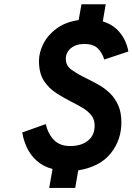

<svg xmlns="http://www.w3.org/2000/svg" viewBox="-20 -806 634 919"><path d="M215.5 93.5 231.5 3Q185.5 -9.5 155.5 -36.8Q125.5 -64 109 -99.2Q92.5 -134.5 86.5 -172L199 -212Q210 -165 238.2 -136Q266.5 -107 316 -107Q369 -107 401 -132.8Q433 -158.5 433 -204.5Q433 -234 417.2 -254Q401.5 -274 376.5 -289Q351.5 -304 322.5 -318.5Q286 -337 250 -360Q214 -383 190.2 -419.2Q166.5 -455.5 166.5 -514.5Q166.5 -554 187.2 -595.8Q208 -637.5 250.2 -669Q292.5 -700.5 356.5 -710L370 -785.5H486L472 -703.5Q511.5 -691.5 536.8 -668Q562 -644.5 576 -615.8Q590 -587 594.5 -559.5L479 -521Q470.5 -551 449.2 -573.2Q428 -595.5 383.5 -595.5Q343.5 -595.5 319.2 -575Q295 -554.5 295 -524.5Q295 -491 324 -470.8Q353 -450.5 393.5 -431Q422 -417 451.5 -400.5Q481 -384 505.8 -360.2Q530.5 -336.5 545.8 -302.2Q561 -268 561 -219.5Q561 -136 510 -72Q459 -8 354.5 9.5L340 93.5Z"/></svg>

Font: Overpass
Style: Bold Italic
Weight: 700
Italic angle: -10°
Designer: Delve Withrington, Dave Bailey, Thomas Jockin
Foundry: Delve Fonts LLC
Version: Version 4.000; ttfautohint (v1.8.3)